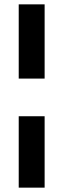

<svg xmlns="http://www.w3.org/2000/svg" viewBox="-20 -790 291 882"><path d="M66 -429V-770H185V-429ZM66 72V-256H185V72Z"/></svg>

Font: Exo Thin
Style: Bold
Weight: 700
Version: Version 2.000